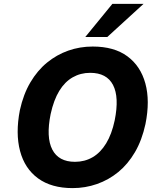

<svg xmlns="http://www.w3.org/2000/svg" viewBox="-20 -955 817 986"><path d="M353 11Q244 11 175.5 -39Q107 -89 83 -179.5Q59 -270 82 -389Q100 -471 136 -532Q172 -593 221.5 -633.5Q271 -674 330.5 -695Q390 -716 456 -716Q566 -716 634 -666Q702 -616 726.5 -526.5Q751 -437 727 -318Q709 -235 673 -173.5Q637 -112 587.5 -71.5Q538 -31 478 -10Q418 11 353 11ZM365 -124Q415 -124 455.5 -147.5Q496 -171 525 -218.5Q554 -266 569 -337Q593 -456 560.5 -518.5Q528 -581 443 -581Q394 -581 353.5 -558Q313 -535 284.5 -488.5Q256 -442 240 -369Q216 -250 248.5 -187Q281 -124 365 -124ZM418 -765 557 -935H717L531 -765Z"/></svg>

Font: Nunito Sans 7pt SemiCondensed ExtraBold
Style: Italic
Weight: 800
Width: 4
Italic angle: -9°
Designer: Vernon Adams
Foundry: Vernon Adams
Version: Version 3.101;gftools[0.9.27]